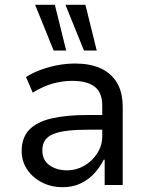

<svg xmlns="http://www.w3.org/2000/svg" viewBox="-20 -769 615 798"><path d="M241 9Q192 9 153 -11.5Q114 -32 92 -66Q70 -100 70 -141Q70 -196 101 -229Q132 -262 193 -276.5Q254 -291 344 -291H418V-230H351Q300 -230 263.5 -226Q227 -222 203 -212.5Q179 -203 167.5 -186.5Q156 -170 156 -144Q156 -103 186 -82Q216 -61 259 -61Q297 -61 330 -80Q363 -99 384 -131.5Q405 -164 405 -203V-330Q405 -385 373 -409Q341 -433 280 -433Q241 -433 200.5 -422Q160 -411 116 -384L88 -449Q119 -468 152.5 -480Q186 -492 221.5 -498.5Q257 -505 293 -505Q352 -505 396 -486Q440 -467 465 -427Q490 -387 490 -323V0H415V-105H411Q396 -75 372.5 -49Q349 -23 316 -7Q283 9 241 9ZM329 -559 252 -749H335L382 -559ZM203 -559 126 -749H208L255 -559Z"/></svg>

Font: Nunito Sans 7pt SemiCondensed
Style: Regular
Weight: 400
Width: 4
Designer: Vernon Adams
Foundry: Vernon Adams
Version: Version 3.101;gftools[0.9.27]